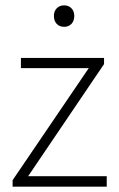

<svg xmlns="http://www.w3.org/2000/svg" viewBox="-20 -696 444 716"><path d="M27 0V-24L311 -442H58V-480H368V-457L85 -39H378V0ZM219 -596Q202 -596 191.5 -607Q181 -618 181 -637Q181 -654 191.5 -665Q202 -676 219 -676Q236 -676 246.5 -665Q257 -654 257 -637Q257 -618 246.5 -607Q236 -596 219 -596Z"/></svg>

Font: hySource Sans Pro Light
Style: Regular
Weight: 300
Designer: Paul D. Hunt
Foundry: Adobe Systems Incorporated
Version: Version 2.021;PS 2.000;hotconv 1.0.86;makeotf.lib2.5.63406